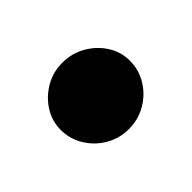

<svg xmlns="http://www.w3.org/2000/svg" viewBox="-55 -289 402 402"><g transform="rotate(-45 145.5 -88.5)"><path d="M145 10Q118 10 94.5 -3.5Q71 -17 57 -40Q43 -63 43 -90Q43 -116 57 -138Q71 -160 94 -173.5Q117 -187 145 -187Q173 -187 196.5 -173.5Q220 -160 234 -138Q248 -116 248 -90Q248 -63 234 -40Q220 -17 196.5 -3.5Q173 10 145 10Z"/></g></svg>

Font: REM SemiBold
Style: Regular
Weight: 600
Designer: Octavio Pardo
Foundry: Ashler Design
Version: Version 1.005;gftools[0.9.28]